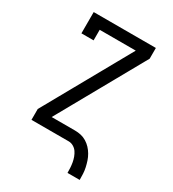

<svg xmlns="http://www.w3.org/2000/svg" viewBox="-212 -852 1024 1134"><g transform="rotate(30 300.0 -285.0)"><path d="M429 165Q429 148 428 130.5Q427 113 424 96Q421 79 415 62.5Q409 46 399.5 32Q390 18 374.5 9Q359 0 342 0H88V-74L417 -662H171V-590H88V-735H512V-662L183 -74H342Q363 -74 383 -69.5Q403 -65 421 -54Q439 -43 453 -28Q467 -13 477.5 5Q488 23 494.5 42.5Q501 62 505.5 82.5Q510 103 511 123.5Q512 144 512 165Z"/></g></svg>

Font: Nova
Style: Regular
Weight: 400
Monospace: yes
Designer: Belleve Invis
Foundry: Belleve Invis
Version: Version 24.1.4; ttfautohint (v1.8.4)